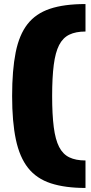

<svg xmlns="http://www.w3.org/2000/svg" viewBox="-20 -825 449 950"><path d="M403 105Q302 105 231.5 82Q161 59 119 6Q77 -47 58.5 -134.5Q40 -222 40 -350Q40 -478 57.5 -565.5Q75 -653 116 -705.5Q157 -758 227 -781.5Q297 -805 403 -805V-669Q355 -669 323 -653.5Q291 -638 272.5 -602Q254 -566 246 -504Q238 -442 238 -350Q238 -258 246 -196Q254 -134 272.5 -98Q291 -62 323 -46.5Q355 -31 403 -31Z"/></svg>

Font: Pathway Extreme ExtraBold
Style: Regular
Weight: 800
Designer: Eduardo Rodriguez Tunni
Foundry: Eduardo Rodriguez Tunni
Version: Version 1.001;gftools[0.9.26]